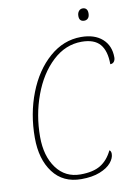

<svg xmlns="http://www.w3.org/2000/svg" viewBox="-95 -932 726 1005"><g transform="rotate(-10 267.5 -429.5)"><path d="M52 -245Q52 -372 94.5 -481.5Q137 -591 212.5 -657Q288 -723 381 -723Q453 -723 494 -686.5Q535 -650 535 -588Q535 -574 528 -565Q521 -556 508 -556Q508 -627 477.5 -662.5Q447 -698 380 -698Q294 -698 225.5 -634Q157 -570 118.5 -465.5Q80 -361 80 -245Q80 -143 127 -79Q174 -15 255 -15Q322 -15 361.5 -39Q401 -63 425 -113Q434 -108 434 -93Q434 -70 414 -46Q394 -22 353.5 -6Q313 10 255 10Q158 10 105 -60.5Q52 -131 52 -245ZM387 -833Q387 -849 395 -859Q403 -869 416 -869Q428 -869 435 -861.5Q442 -854 442 -839Q442 -821 434 -812.5Q426 -804 414 -804Q387 -804 387 -833Z"/></g></svg>

Font: Noto Serif NarrowThin
Style: Italic
Weight: 250
Width: 4
Italic angle: -12°
Designer: Monotype Design Team
Foundry: Monotype Imaging Inc.
Version: Version 1.001